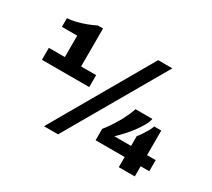

<svg xmlns="http://www.w3.org/2000/svg" viewBox="-135 -942 1320 1196"><g transform="rotate(30 525.0 -344.0)"><path d="M285 12 695 -700H797L386 12ZM67 -340V-426H182V-580H72V-642Q102 -644 136 -652.5Q170 -661 203 -673.5Q236 -686 261 -699H299V-426H407V-340ZM816 0V-73H607V-155Q638 -193 671.5 -249Q705 -305 726 -365H847Q844 -344 828 -315.5Q812 -287 789.5 -257Q767 -227 742 -200Q717 -173 696 -153H816V-223Q827 -236 840 -255.5Q853 -275 864.5 -295Q876 -315 880 -330H931V-153H993V-73H931V0Z"/></g></svg>

Font: Archivo SemiExpanded Black
Style: Regular
Weight: 900
Width: 6
Designer: Hector Gatti
Foundry: Omnibus-Type
Version: Version 2.001